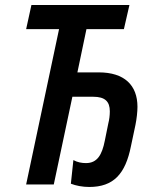

<svg xmlns="http://www.w3.org/2000/svg" viewBox="-20 -734 617 764"><path d="M335 10C432 10 479 -42 501 -152L519 -237C524 -262 527 -289 527 -309C527 -395 475 -446 373 -446H288L324 -618H473L495 -714H105L84 -618H215L84 0H194L268 -349H351C398 -349 417 -330 417 -291C417 -276 415 -258 411 -243L397 -174C386 -118 367 -85 322 -85C306 -85 288 -88 272 -97L262 -3C282 5 309 10 335 10Z"/></svg>

Font: Noto Sans Display SemiCondensed Medium
Style: Italic
Weight: 500
Width: 4
Italic angle: -12°
Designer: Monotype Design Team
Foundry: Monotype Imaging Inc.
Version: Version 1.900